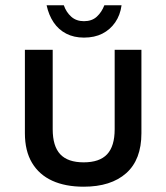

<svg xmlns="http://www.w3.org/2000/svg" viewBox="-20 -690 628 725"><path d="M296 15Q227 15 177.5 -7.5Q128 -30 101 -75Q74 -120 74 -187V-502H179V-202Q179 -138 207.5 -107.5Q236 -77 296 -77Q356 -77 384.5 -107.5Q413 -138 413 -202V-502H514V-187Q514 -87 456.5 -36Q399 15 296 15ZM297 -548Q259 -548 230 -563Q201 -578 182.5 -605.5Q164 -633 156 -670H221Q230 -644 249 -627Q268 -610 297 -610Q327 -610 345.5 -627Q364 -644 374 -670H439Q434 -633 415 -605.5Q396 -578 366.5 -563Q337 -548 297 -548Z"/></svg>

Font: Maven Pro Medium
Style: Regular
Weight: 500
Designer: Joe Prince
Foundry: Joe Prince
Version: Version 2.103